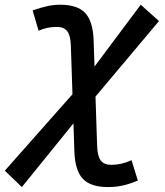

<svg xmlns="http://www.w3.org/2000/svg" viewBox="-85 -547 691 802"><path d="M6.3 234.4 -64.9 166 254.4 -194.8 502.9 -527.3 579.1 -459 274.9 -97.2ZM365.7 234.4Q293.5 234.4 260.7 199.5Q228 164.6 225.6 83.5L210.9 -357.4Q209.5 -398.9 195.8 -416.7Q182.1 -434.6 151.9 -434.6Q110.4 -434.6 76.2 -418.5L51.3 -503.4Q87.4 -516.1 114 -521.7Q140.6 -527.3 166 -527.3Q238.8 -527.3 271.2 -492.4Q303.7 -457.5 306.2 -376.5L320.8 64.5Q322.3 106 336.2 123.8Q350.1 141.6 379.9 141.6Q421.4 141.6 464.4 122.1L490.7 207Q456.5 221.7 427.5 228Q398.4 234.4 365.7 234.4Z"/></svg>

Font: Cascadia Code PL
Style: Italic
Weight: 400
Italic angle: -10°
Monospace: yes
Designer: Aaron Bell
Foundry: Saja Typeworks
Version: Version 2404.023